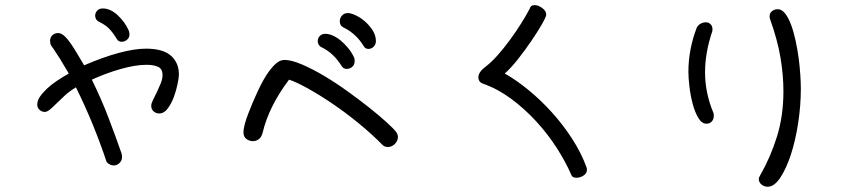

<svg xmlns="http://www.w3.org/2000/svg" viewBox="-20 -541 3259 732"><path d="M175.8 -366.2Q172.9 -371.1 171.9 -375.5Q170.9 -379.9 170.9 -384.8Q170.9 -398.4 179.7 -406.7Q188.5 -415 202.1 -415Q213.9 -415 227.1 -402.3Q240.2 -389.6 252.9 -370.6Q265.6 -351.6 277.8 -330.6Q290 -309.6 300.8 -292Q373 -323.2 433.1 -339.4Q493.2 -355.5 536.1 -355.5Q601.6 -355.5 631.8 -328.6Q662.1 -301.8 662.1 -256.8Q662.1 -246.1 657.2 -221.7Q652.3 -197.3 643.1 -171.9Q633.8 -146.5 619.6 -127.4Q605.5 -108.4 586.9 -108.4Q575.2 -108.4 565.9 -116.2Q556.6 -124 556.6 -137.7Q556.6 -146.5 563.5 -160.2Q570.3 -173.8 578.1 -189.9Q585.9 -206.1 592.8 -223.1Q599.6 -240.2 599.6 -254.9Q599.6 -278.3 583 -286.1Q566.4 -293.9 538.1 -293.9Q497.1 -293.9 441.4 -278.3Q385.7 -262.7 330.1 -237.3Q366.2 -164.1 393.6 -92.3Q420.9 -20.5 443.4 43.9Q444.3 47.9 444.8 50.8Q445.3 53.7 445.3 56.6Q445.3 71.3 435.5 80.6Q425.8 89.8 414.1 89.8Q399.4 89.8 386.7 77.1Q363.3 6.8 334.5 -64Q305.7 -134.8 269.5 -208Q245.1 -193.4 227.1 -176.8Q209 -160.2 194.8 -146Q180.7 -131.8 169.9 -123Q159.2 -114.3 150.4 -114.3Q139.6 -114.3 130.9 -122.1Q122.1 -129.9 122.1 -142.6Q122.1 -157.2 132.3 -172.4Q142.6 -187.5 159.2 -203.1Q175.8 -218.8 197.8 -233.4Q219.7 -248 242.2 -260.7L209 -316.4Q200.2 -329.1 192.4 -341.8Q184.6 -354.5 175.8 -366.2ZM361.3 -456.1Q350.6 -460.9 346.7 -467.3Q342.8 -473.6 342.8 -481.4Q342.8 -491.2 350.1 -500Q357.4 -508.8 372.1 -508.8Q400.4 -508.8 428.2 -483.4Q456.1 -458 470.7 -424.8Q473.6 -417 473.6 -410.2Q473.6 -397.5 464.4 -389.6Q455.1 -381.8 444.3 -381.8Q431.6 -381.8 425.8 -391.6Q411.1 -416 397 -430.7Q382.8 -445.3 361.3 -456.1Z M980.5 -32.2Q975.6 -16.6 965.8 -9.8Q956.1 -2.9 944.3 -2.9Q930.7 -2.9 919.4 -11.2Q908.2 -19.5 908.2 -37.1Q908.2 -48.8 913.1 -67.4Q918 -85.9 926.3 -107.4Q934.6 -128.9 943.8 -150.9Q953.1 -172.9 961.9 -191.4Q970.7 -210.9 982.4 -232.4Q994.1 -253.9 1007.3 -271.5Q1020.5 -289.1 1034.7 -300.8Q1048.8 -312.5 1064.5 -312.5Q1090.8 -312.5 1130.9 -295.4Q1170.9 -278.3 1215.3 -252Q1259.8 -225.6 1305.2 -192.9Q1350.6 -160.2 1388.7 -129.9Q1426.8 -99.6 1454.1 -74.7Q1481.4 -49.8 1490.2 -38.1Q1497.1 -28.3 1497.1 -18.6Q1497.1 -3.9 1485.4 7.8Q1473.6 19.5 1459 19.5Q1447.3 19.5 1439.5 12.7Q1398.4 -29.3 1347.7 -70.8Q1296.9 -112.3 1247.1 -146Q1197.3 -179.7 1153.3 -204.1Q1109.4 -228.5 1082 -237.3Q1004.9 -135.7 980.5 -32.2ZM1210.9 -358.4Q1191.4 -366.2 1191.4 -384.8Q1191.4 -395.5 1199.2 -403.8Q1207 -412.1 1220.7 -412.1Q1233.4 -412.1 1249 -405.3Q1264.6 -398.4 1279.3 -386.2Q1293.9 -374 1307.6 -357.4Q1321.3 -340.8 1330.1 -321.3Q1332 -317.4 1332 -314Q1332 -310.5 1332 -307.6Q1332 -293.9 1322.8 -286.1Q1313.5 -278.3 1301.8 -278.3Q1290 -278.3 1283.2 -288.1Q1253.9 -335.9 1210.9 -358.4ZM1293 -434.6Q1282.2 -439.5 1278.8 -445.8Q1275.4 -452.1 1275.4 -460Q1275.4 -471.7 1283.7 -481.4Q1292 -491.2 1306.6 -491.2Q1317.4 -491.2 1335.4 -482.9Q1353.5 -474.6 1370.6 -460Q1387.7 -445.3 1400.4 -425.8Q1413.1 -406.2 1413.1 -384.8Q1413.1 -371.1 1404.3 -362.8Q1395.5 -354.5 1384.8 -354.5Q1373 -354.5 1367.2 -364.3Q1352.5 -388.7 1333.5 -406.2Q1314.5 -423.8 1293 -434.6Z M2000 -508.8Q2002.9 -521.5 2018.6 -521.5Q2032.2 -521.5 2047.4 -510.3Q2062.5 -499 2062.5 -485.4Q2062.5 -477.5 2046.4 -449.2Q2030.3 -420.9 2006.3 -385.7Q1982.4 -350.6 1955.1 -315.9Q1927.7 -281.2 1904.3 -260.7Q1946.3 -237.3 1993.2 -199.2Q2040 -161.1 2083 -113.8Q2126 -66.4 2161.1 -12.2Q2196.3 42 2216.8 98.6Q2216.8 100.6 2217.3 102.1Q2217.8 103.5 2217.8 105.5Q2217.8 120.1 2204.6 128.4Q2191.4 136.7 2177.7 136.7Q2162.1 136.7 2158.2 126Q2136.7 76.2 2102.5 22.9Q2068.4 -30.3 2024.4 -78.1Q1980.5 -126 1929.2 -164.1Q1877.9 -202.1 1822.3 -221.7Q1811.5 -225.6 1807.6 -231.9Q1803.7 -238.3 1803.7 -246.1Q1803.7 -255.9 1810.5 -266.1Q1817.4 -276.4 1828.1 -284.2Q1851.6 -301.8 1876 -329.1Q1900.4 -356.4 1923.3 -387.7Q1946.3 -418.9 1966.3 -450.7Q1986.3 -482.4 2000 -508.8Z M2916 -467.8Q2914.1 -471.7 2914.1 -478.5Q2914.1 -492.2 2923.8 -499Q2933.6 -505.9 2944.3 -505.9Q2960.9 -505.9 2973.6 -489.3Q2986.3 -472.7 2996.1 -446.3Q3005.9 -419.9 3013.2 -386.2Q3020.5 -352.5 3024.9 -319.3Q3029.3 -286.1 3031.2 -255.4Q3033.2 -224.6 3033.2 -203.1Q3033.2 -137.7 3022.9 -71.3Q3012.7 -4.9 2995.1 48.8Q2977.5 102.5 2954.6 136.7Q2931.6 170.9 2907.2 170.9Q2893.6 170.9 2883.3 162.6Q2873 154.3 2873 141.6Q2873 134.8 2878.9 126Q2918 57.6 2942.4 -21Q2966.8 -99.6 2966.8 -193.4Q2966.8 -253.9 2955.6 -321.3Q2944.3 -388.7 2916 -467.8ZM2636.7 -436.5Q2643.6 -447.3 2652.8 -451.7Q2662.1 -456.1 2670.9 -456.1Q2681.6 -456.1 2689 -448.7Q2696.3 -441.4 2696.3 -429.7Q2696.3 -423.8 2695.3 -420.9Q2681.6 -379.9 2674.8 -341.3Q2668 -302.7 2668 -265.6Q2668 -187.5 2699.2 -112.3Q2701.2 -108.4 2701.2 -105Q2701.2 -101.6 2701.2 -98.6Q2701.2 -85.9 2693.4 -77.6Q2685.5 -69.3 2673.8 -69.3Q2655.3 -69.3 2642.1 -91.8Q2628.9 -114.3 2620.6 -146Q2612.3 -177.7 2608.4 -211.4Q2604.5 -245.1 2604.5 -267.6Q2604.5 -352.5 2636.7 -436.5Z"/></svg>

Font: Hi Melody
Style: Regular
Weight: 400
Designer: YoonDesign Inc.
Foundry: YoonDesign Inc.
Version: Version 3.00